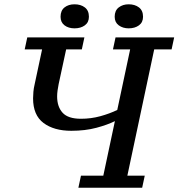

<svg xmlns="http://www.w3.org/2000/svg" viewBox="-20 -874 831 894"><path d="M573 -56 698 -644H779L791 -700H518L506 -644H586L526 -362C502.7 -350.7 476.5 -341 447.5 -333C418.5 -325 388.3 -321 357 -321C317 -321 288.5 -330.3 271.5 -349C254.5 -367.7 246 -393 246 -425C246 -433.7 246.7 -442.8 248 -452.5C249.3 -462.2 251 -472 253 -482L288 -644H361L373 -700H107L95 -644H176L141 -480C138.3 -468.7 136.5 -457.5 135.5 -446.5C134.5 -435.5 134 -425.3 134 -416C134 -364 150.2 -325.8 182.5 -301.5C214.8 -277.2 258 -265 312 -265C355.3 -265 394.3 -269.7 429 -279C463.7 -288.3 492.3 -298.7 515 -310L461 -56H357L345 0H642L654 -56ZM262 -796C262 -778.7 268.2 -765.3 280.5 -756C292.8 -746.7 308.3 -742 327 -742C346.3 -742 362.3 -746.7 375 -756C387.7 -765.3 394 -778.7 394 -796C394 -815.3 387.7 -829.8 375 -839.5C362.3 -849.2 346.3 -854 327 -854C308.3 -854 292.8 -849.2 280.5 -839.5C268.2 -829.8 262 -815.3 262 -796ZM514 -796C514 -778.7 520.3 -765.3 533 -756C545.7 -746.7 561 -742 579 -742C598.3 -742 614.3 -746.7 627 -756C639.7 -765.3 646 -778.7 646 -796C646 -815.3 639.7 -829.8 627 -839.5C614.3 -849.2 598.3 -854 579 -854C561 -854 545.7 -849.2 533 -839.5C520.3 -829.8 514 -815.3 514 -796Z"/></svg>

Font: PT Serif Caption
Style: Italic
Weight: 400
Italic angle: -12°
Designer: A.Korolkova, O.Umpeleva, V.Yefimov
Foundry: ParaType Ltd
Version: Version 1.000W OFL